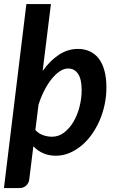

<svg xmlns="http://www.w3.org/2000/svg" viewBox="-20 -763 580 950"><path d="M-0.5 167.5H76C90 167.5 101.2 163.3 109.8 155C118.2 146.7 123.2 137.2 124.5 126.5L145 -39C159 -24.3 175.2 -12.9 193.8 -4.8C212.2 3.4 233.2 7.5 256.5 7.5C279.2 7.5 301.1 3.2 322.2 -5.5C343.4 -14.2 363.3 -26.2 382 -41.5C400.7 -56.8 417.6 -75 432.8 -96C447.9 -117 461 -140 472 -165C483 -190 491.5 -216.5 497.5 -244.5C503.5 -272.5 506.5 -301 506.5 -330C506.5 -362.3 503.2 -390.5 496.5 -414.5C489.8 -438.5 480.3 -458.3 468 -474C455.7 -489.7 440.8 -501.4 423.5 -509.2C406.2 -517.1 386.8 -521 365.5 -521C332.2 -521 300.8 -511.2 271.2 -491.8C241.8 -472.2 215 -445.7 191 -412L232 -743H110.5ZM317 -424C338 -424 354.4 -415.2 366.2 -397.8C378.1 -380.2 384 -353.5 384 -317.5C384 -289.8 380.5 -262.2 373.5 -234.8C366.5 -207.2 356.5 -182.5 343.5 -160.5C330.5 -138.5 315 -120.7 297 -107C279 -93.3 259 -86.5 237 -86.5C222.7 -86.5 208.2 -89 193.8 -94C179.2 -99 166.3 -107.5 155 -119.5L170.5 -244.5C178.5 -269.8 188.1 -293.4 199.2 -315.2C210.4 -337.1 222.5 -356.1 235.5 -372.2C248.5 -388.4 261.9 -401.1 275.8 -410.2C289.6 -419.4 303.3 -424 317 -424Z"/></svg>

Font: Lato
Style: Bold Italic
Weight: 700
Italic angle: -7°
Designer: Lukasz Dziedzic
Foundry: tyPoland Lukasz Dziedzic
Version: Version 2.007; 2014-02-27